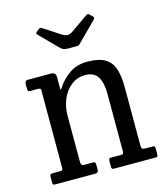

<svg xmlns="http://www.w3.org/2000/svg" viewBox="-112 -837 801 923"><g transform="rotate(-15 289.0 -375.0)"><path d="M87.5 -465H48Q39.5 -465 37.8 -468.8Q36 -472.5 36 -483.5V-502.5Q36 -520 51.5 -520H166.5Q190 -520 190 -496.5V-455.5Q190 -433 191.5 -432.5Q193 -432 201 -444.5Q222 -477.5 259 -503.8Q296 -530 349 -530Q406 -530 437 -511.5Q468 -493 480 -456.5Q492 -420 492 -366.5V-78Q492 -63.5 495.5 -59.2Q499 -55 512 -55H546Q555 -55 557.2 -51.8Q559.5 -48.5 559.5 -39V-16Q559.5 -3.5 556.5 -1.8Q553.5 0 541.5 0H343Q333.5 0 331.2 -3.2Q329 -6.5 329 -16V-37.5Q329 -46 330.5 -50.5Q332 -55 339.5 -55H390.5Q399.5 -55 401.5 -58.5Q403.5 -62 403.5 -75.5V-355.5Q403.5 -411 385 -440.8Q366.5 -470.5 322.5 -470.5Q283.5 -470.5 253.8 -447.5Q224 -424.5 207.5 -386.5Q191 -348.5 191 -303V-74Q191 -55 204 -55H249.5Q258.5 -55 261 -51.8Q263.5 -48.5 263.5 -36V-15.5Q263.5 0 248 0H51Q40 0 38 -2.8Q36 -5.5 36 -16.5V-39.5Q36 -50 39 -52.5Q42 -55 52.5 -55H85Q94 -55 97.5 -56.8Q101 -58.5 101 -70V-451Q101 -460 98 -462.5Q95 -465 87.5 -465ZM238 -630.5 156 -713.5Q149.5 -720 148.2 -723.8Q147 -727.5 154 -733L163 -740Q171 -746.5 174.8 -745.5Q178.5 -744.5 187 -739L265 -688Q280 -678.5 291.8 -678.2Q303.5 -678 318 -688L401 -746Q409 -751.5 412.8 -750Q416.5 -748.5 423 -741.5L428 -737.5Q435 -731 436.2 -727Q437.5 -723 430.5 -716L342 -627Q336.5 -621.5 332.8 -618.2Q329 -615 317 -615H277Q261.5 -615 253.2 -619.2Q245 -623.5 238 -630.5Z"/></g></svg>

Font: Besley* Narrow
Style: Regular
Weight: 400
Width: 4
Designer: Owen Earl
Foundry: indestructible type*
Version: Version 3.000; ttfautohint (v1.8.3)